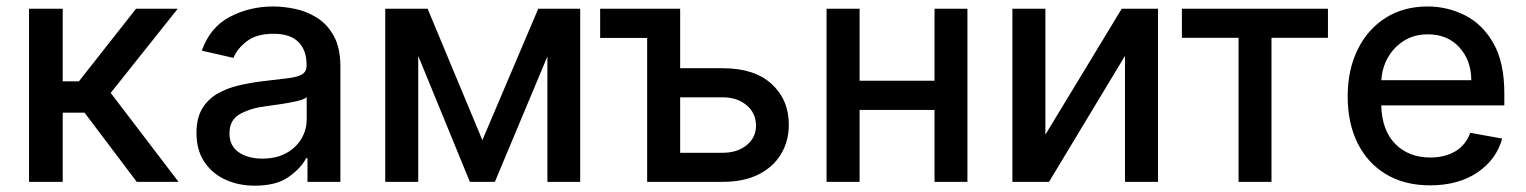

<svg xmlns="http://www.w3.org/2000/svg" viewBox="-20 -573 4807 605"><path d="M71.4 0V-545.5H177.6V-316.8H228.7L408.7 -545.5H540.1L328.8 -280.2L542.6 0H410.9L246.4 -218H177.6V0Z M783.4 12.1Q731.5 12.1 689.8 -7.1Q648.1 -26.3 623.6 -63.4Q599.1 -100.5 599.1 -154.1Q599.1 -200.6 617 -230.5Q634.9 -260.3 665 -277.7Q695 -295.1 732.2 -303.8Q769.5 -312.5 808.2 -317.1Q857.2 -322.8 887.6 -326.5Q918 -330.3 932 -338.8Q946 -347.3 946 -366.5V-369Q946 -415.5 919.9 -441.1Q893.8 -466.6 842.3 -466.6Q788.7 -466.6 758 -443.2Q727.3 -419.7 715.6 -390.6L615.8 -413.4Q642.4 -487.9 704.7 -520.2Q767 -552.6 840.9 -552.6Q873.6 -552.6 910.2 -544.9Q946.7 -537.3 979.2 -516.9Q1011.7 -496.4 1032.1 -459.2Q1052.6 -421.9 1052.6 -362.2V0H948.9V-74.6H944.6Q929.3 -44 890.3 -16Q851.2 12.1 783.4 12.1ZM806.5 -73.2Q850.9 -73.2 882.1 -90.6Q913.4 -108 929.9 -136.2Q946.4 -164.4 946.4 -196.7V-267Q938.9 -259.6 913.7 -253.9Q888.5 -248.2 860.4 -244.3Q832.4 -240.4 815 -237.9Q768.8 -231.9 736 -213.6Q703.1 -195.3 703.1 -152.7Q703.1 -113.3 732.2 -93.2Q761.4 -73.2 806.5 -73.2Z M1500 -131.4 1676.1 -545.5H1808.2V0H1704.9V-395.2L1539.4 0H1460.6L1297.9 -396.7V0H1193.9V-545.5H1327.4Z M2123.2 -358H2257.5Q2357.6 -358 2411.6 -308.2Q2465.6 -258.5 2465.6 -180Q2465.6 -128.9 2441.4 -88.1Q2417.3 -47.2 2370.7 -23.6Q2324.2 0 2257.5 0H2019.2V-453.5H1871.1V-545.5H2123.2ZM2123.2 -266.3V-91.6H2257.5Q2303.3 -91.6 2332.7 -115.6Q2362.2 -139.6 2362.2 -176.8Q2362.2 -216.3 2332.7 -241.3Q2303.3 -266.3 2257.5 -266.3Z M2688.6 -545.5V-318.5H2924.7V-545.5H3028.4V0H2924.7V-226.6H2688.6V0H2584.5V-545.5Z M3274.1 -148.8 3514.6 -545.5H3628.9V0H3524.9V-397L3285.5 0H3170.1V-545.5H3274.1Z M3704.2 -453.8V-545.5H4164.4V-453.8H3986.5V0H3882.8V-453.8Z M4486.2 11Q4405.9 11 4347.7 -23.8Q4289.4 -58.6 4258 -121.6Q4226.6 -184.7 4226.6 -269.2Q4226.6 -353 4258 -416.9Q4289.4 -480.8 4346.1 -516.7Q4402.7 -552.6 4478.7 -552.6Q4540.5 -552.6 4595.7 -525Q4650.9 -497.5 4685.5 -437.3Q4720.2 -377.1 4720.2 -278.4V-240.8H4332.4Q4334.5 -161.9 4376.8 -119.3Q4419 -76.7 4487.2 -76.7Q4532.7 -76.7 4565.7 -96.2Q4598.7 -115.8 4612.9 -154.5L4713.4 -136.4Q4695.3 -70 4635.3 -29.5Q4575.3 11 4486.2 11ZM4332.7 -320.3H4616.1Q4615.8 -382.8 4578.5 -423.8Q4541.2 -464.8 4479.4 -464.8Q4436.4 -464.8 4404.3 -444.8Q4372.2 -424.7 4353.5 -391.9Q4334.9 -359 4332.7 -320.3Z"/></svg>

Font: Inter UI Medium
Style: Regular
Weight: 500
Designer: Rasmus Andersson
Foundry: rsms
Version: 3.2;8d6f07862